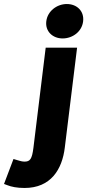

<svg xmlns="http://www.w3.org/2000/svg" viewBox="-89 -728 434 954"><path d="M33 75C22 75 11 72 -2 68L-22 62L-69 186L-53 192C-33 200 -5 206 33 206C163 206 220 114 233 5L294 -491H138L77 7C70 63 60 75 33 75ZM324 -622C330 -673 293 -708 243 -708C194 -708 147 -673 141 -622C135 -572 173 -537 222 -537C272 -537 318 -571 324 -622Z"/></svg>

Font: Falling Sky
Style: ExBdObl
Weight: 400
Designer: Paul D. Hunt
Foundry: Adobe Systems Incorporated
Version: Version 1.02